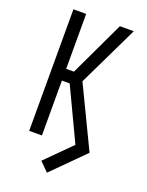

<svg xmlns="http://www.w3.org/2000/svg" viewBox="-169 -818 837 1091"><g transform="rotate(20 250.0 -273.0)"><path d="M256 189 203 136 354 -15 204 -332H157V0H80V-735H157V-403H204L361 -735H445L268 -368L445 0Z"/></g></svg>

Font: HulyMono
Style: Regular
Weight: 400
Monospace: yes
Designer: Belleve Invis
Foundry: Belleve Invis
Version: Version 33.2.5; ttfautohint (v1.8.4)